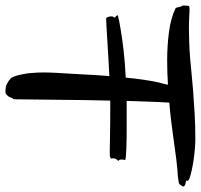

<svg xmlns="http://www.w3.org/2000/svg" viewBox="-67 -703 734 702"><g transform="rotate(90 300.0 -352.0)"><path d="M630.9 -653.8Q628.4 -648.9 626.2 -646Q624 -643.1 622.6 -641.6Q620.6 -639.6 619.1 -639.2Q615.2 -638.2 603.5 -636.5Q591.8 -634.8 571.8 -633.8Q557.1 -632.8 531.7 -629.6Q506.3 -626.5 473.9 -621.8Q441.4 -617.2 403.3 -612.3Q365.2 -607.4 324.2 -604Q321.8 -565.9 320.6 -526.9Q319.3 -487.8 317.9 -448.2H351.1Q357.4 -448.2 373.5 -448.2Q389.6 -448.2 409.9 -448.2Q430.2 -448.2 452.1 -448Q474.1 -447.8 492.4 -447Q510.7 -446.3 522.5 -445.1Q534.2 -443.8 534.2 -441.9Q534.2 -439.5 533.2 -437Q532.2 -434.6 532.2 -430.2Q532.2 -426.8 533 -423.6Q533.7 -420.4 536.1 -418.9L537.1 -417Q537.1 -416 535.6 -415.3Q534.2 -414.6 532.5 -412.4Q530.8 -410.2 529.3 -406.5Q527.8 -402.8 527.8 -397Q527.8 -395.5 528.3 -394.5Q528.8 -393.6 528.8 -392.1Q528.8 -390.6 524.9 -388.4Q521 -386.2 505.9 -386.2Q494.1 -386.2 449.5 -387.2Q404.8 -388.2 316.9 -388.2Q314.5 -298.8 314 -210.2Q313.5 -121.6 312 -37.1Q312 -34.7 310.1 -32.5Q308.1 -30.3 307.1 -28.8Q304.7 -19 298.3 -12Q292 -4.9 285.2 -4.9Q264.6 -4.9 253.7 -11.2Q242.7 -17.6 234.9 -24.9Q231.4 -29.3 228.3 -37.8Q225.1 -46.4 222.7 -56.9Q220.2 -67.4 218.3 -79.3Q216.3 -91.3 215.8 -102.1Q214.8 -112.8 214.4 -123Q213.9 -133.3 213.9 -144Q213.9 -167.5 215.3 -189.9Q216.8 -212.4 217.8 -231.9Q218.3 -241.2 219.2 -256.8Q220.2 -272.5 221.2 -292.5Q222.2 -312.5 223.6 -336.2Q225.1 -359.9 227.1 -384.8Q196.3 -383.3 161.9 -381.3Q127.4 -379.4 97.2 -377.4Q66.9 -375.5 44.9 -374.3Q22.9 -373 17.1 -373Q14.6 -373 13.2 -375.2Q11.7 -377.4 10.7 -380.9Q9.8 -384.3 9.3 -387.9Q8.8 -391.6 8.8 -394Q8.8 -396.5 11 -399.4Q13.2 -402.3 13.2 -404.8Q13.2 -405.8 9 -408.7Q4.9 -411.6 4.9 -416Q28.8 -421.9 63 -427.2Q92.3 -432.1 134.5 -437Q176.8 -441.9 232.9 -444.8Q235.8 -478 240.5 -509.8Q245.1 -541.5 251 -567.9Q253.4 -575.7 255.4 -583.3Q257.3 -590.8 258.8 -599.1Q213.9 -596.2 170.9 -596.2Q115.7 -596.2 65.9 -602.8Q16.1 -609.4 -19 -626Q-23.4 -628.4 -24.2 -634.8Q-24.9 -641.1 -27.8 -647.9Q-31.7 -653.3 -30.8 -659.9Q-29.8 -666.5 -29.8 -670.9Q-30.3 -675.3 -27.1 -676.8Q-23.9 -678.2 -14.4 -678Q-4.9 -677.7 12 -676.8Q28.8 -675.8 56.2 -675.8Q76.7 -675.8 103 -676.8Q129.4 -677.7 163.1 -680.2Q179.7 -681.6 211.2 -684.8Q242.7 -688 282.5 -691.2Q322.3 -694.3 367.2 -696.8Q412.1 -699.2 456.1 -699.2Q472.7 -699.2 493.2 -697.5Q513.7 -695.8 533.9 -692.9Q554.2 -689.9 571.5 -686Q588.9 -682.1 600.1 -678.2Q607.4 -675.3 608.9 -673.1Q610.4 -670.9 610.1 -669.4Q609.9 -668 609.4 -667Q608.9 -666 611.8 -665Q614.7 -664.1 618.2 -663.6Q621.6 -663.1 624.5 -661.9Q627.4 -660.6 629.4 -658.7Q631.3 -656.7 630.9 -653.8Z"/></g></svg>

Font: Oregano
Style: Regular
Weight: 400
Version: Version 1.000